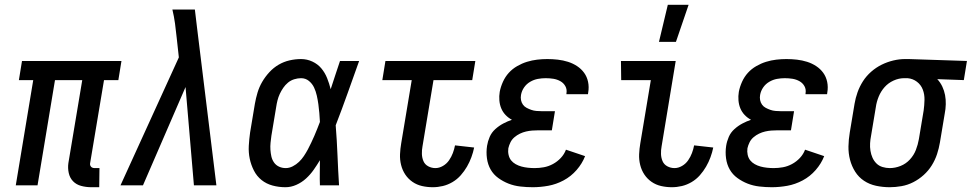

<svg xmlns="http://www.w3.org/2000/svg" viewBox="-20 -775 4064 803"><path d="M395 8H362Q340 8 319.5 2.5Q299 -3 285.5 -17Q272 -31 267.5 -51.5Q263 -72 266 -93L324 -440H210L137 0H46L119 -440H59L72 -520H488L475 -440H415L357 -93Q356 -89 357 -85Q358 -81 360.5 -78Q363 -75 367 -73.5Q371 -72 376 -72H396Z M484 0 728 -535 719 -617Q716 -647 712 -676.5Q708 -706 701 -735H795L804 -660L885 0H791L756 -411L578 0Z M1174 8Q1146 8 1120 1Q1094 -6 1074 -22Q1054 -38 1042 -61.5Q1030 -85 1024.5 -111Q1019 -137 1020.5 -165Q1022 -193 1026 -221L1046 -341Q1050 -364 1057 -387.5Q1064 -411 1076.5 -432.5Q1089 -454 1106.5 -473Q1124 -492 1145.5 -504.5Q1167 -517 1191 -522.5Q1215 -528 1239 -528Q1264 -528 1286.5 -517.5Q1309 -507 1324 -489Q1339 -471 1348 -448.5Q1357 -426 1363 -402Q1373 -432 1382.5 -461.5Q1392 -491 1402 -520H1482Q1458 -453 1434 -385.5Q1410 -318 1384 -251Q1389 -188 1391.5 -125.5Q1394 -63 1398 0H1318Q1317 -26 1317.5 -52.5Q1318 -79 1318 -105Q1306 -85 1292 -65Q1278 -45 1260 -28.5Q1242 -12 1219.5 -2Q1197 8 1174 8ZM1175 -72Q1190 -72 1204.5 -79.5Q1219 -87 1230.5 -98Q1242 -109 1251 -122.5Q1260 -136 1267.5 -150Q1275 -164 1281.5 -178Q1288 -192 1294.5 -206.5Q1301 -221 1306.5 -235.5Q1312 -250 1318 -265Q1317 -284 1315.5 -302.5Q1314 -321 1311.5 -339Q1309 -357 1305 -375Q1301 -393 1293.5 -409Q1286 -425 1272 -436.5Q1258 -448 1239 -448Q1225 -448 1210.5 -443.5Q1196 -439 1184.5 -429.5Q1173 -420 1164.5 -407.5Q1156 -395 1150 -382Q1144 -369 1140.5 -355Q1137 -341 1135 -327L1115 -207Q1113 -193 1111.5 -178Q1110 -163 1111 -148.5Q1112 -134 1115 -120.5Q1118 -107 1126 -95.5Q1134 -84 1147 -78Q1160 -72 1175 -72Z M1790 8Q1767 8 1745 3Q1723 -2 1705 -14.5Q1687 -27 1675 -45Q1663 -63 1657.5 -85Q1652 -107 1653 -130Q1654 -153 1658 -176L1702 -440H1579L1592 -520H1968L1955 -440H1793L1747 -163Q1744 -147 1744.5 -131Q1745 -115 1751 -101Q1757 -87 1771 -79.5Q1785 -72 1801 -72Q1817 -72 1832.5 -81Q1848 -90 1858 -104.5Q1868 -119 1874 -135Q1880 -151 1883 -167L1963 -158Q1959 -138 1951.5 -117.5Q1944 -97 1933 -78Q1922 -59 1907 -42Q1892 -25 1872.5 -13.5Q1853 -2 1832 3Q1811 8 1790 8Z M2208 8Q2182 8 2156 5Q2130 2 2107 -7Q2084 -16 2064 -30.5Q2044 -45 2032 -66Q2020 -87 2016.5 -113Q2013 -139 2017 -165Q2020 -184 2028 -202.5Q2036 -221 2051.5 -235Q2067 -249 2085 -258.5Q2103 -268 2121 -274Q2106 -282 2094.5 -294Q2083 -306 2076.5 -321.5Q2070 -337 2068.5 -355Q2067 -373 2070 -391Q2074 -412 2083.5 -433Q2093 -454 2108 -470.5Q2123 -487 2143 -498.5Q2163 -510 2184 -516.5Q2205 -523 2226.5 -525.5Q2248 -528 2269 -528Q2291 -528 2313 -525.5Q2335 -523 2355.5 -516.5Q2376 -510 2393.5 -498.5Q2411 -487 2423 -470.5Q2435 -454 2439.5 -432.5Q2444 -411 2440 -388L2439 -381H2349V-384Q2352 -401 2344.5 -414.5Q2337 -428 2323.5 -435.5Q2310 -443 2294.5 -445.5Q2279 -448 2262 -448Q2246 -448 2229.5 -445Q2213 -442 2197.5 -433Q2182 -424 2172 -409.5Q2162 -395 2159 -378Q2157 -367 2159 -356.5Q2161 -346 2167 -337.5Q2173 -329 2182.5 -324Q2192 -319 2202 -315.5Q2212 -312 2223 -311Q2234 -310 2245 -310H2301L2288 -230H2232Q2219 -230 2206 -229Q2193 -228 2180 -225Q2167 -222 2154.5 -216Q2142 -210 2131.5 -201Q2121 -192 2115 -180Q2109 -168 2106 -155Q2104 -141 2107 -127.5Q2110 -114 2117.5 -104.5Q2125 -95 2136.5 -88.5Q2148 -82 2161 -78.5Q2174 -75 2188 -73.5Q2202 -72 2216 -72Q2235 -72 2254.5 -75.5Q2274 -79 2292.5 -89Q2311 -99 2325.5 -114.5Q2340 -130 2347 -149L2427 -122Q2415 -91 2391.5 -64Q2368 -37 2337 -20.5Q2306 -4 2273 2Q2240 8 2208 8Z M2790 8Q2767 8 2745 3Q2723 -2 2705 -14.5Q2687 -27 2675 -45Q2663 -63 2657.5 -85Q2652 -107 2653 -130Q2654 -153 2658 -176L2702 -440H2578L2577 -520H2806L2747 -163Q2744 -147 2744.5 -131Q2745 -115 2751 -101Q2757 -87 2771 -79.5Q2785 -72 2801 -72Q2817 -72 2832.5 -81Q2848 -90 2858 -104.5Q2868 -119 2874 -135Q2880 -151 2883 -167L2963 -158Q2959 -138 2951.5 -117.5Q2944 -97 2933 -78Q2922 -59 2907 -42Q2892 -25 2872.5 -13.5Q2853 -2 2832 3Q2811 8 2790 8ZM2736 -600 2773 -755H2860L2807 -600Z M3208 8Q3182 8 3156 5Q3130 2 3107 -7Q3084 -16 3064 -30.5Q3044 -45 3032 -66Q3020 -87 3016.5 -113Q3013 -139 3017 -165Q3020 -184 3028 -202.5Q3036 -221 3051.5 -235Q3067 -249 3085 -258.5Q3103 -268 3121 -274Q3106 -282 3094.5 -294Q3083 -306 3076.5 -321.5Q3070 -337 3068.5 -355Q3067 -373 3070 -391Q3074 -412 3083.5 -433Q3093 -454 3108 -470.5Q3123 -487 3143 -498.5Q3163 -510 3184 -516.5Q3205 -523 3226.5 -525.5Q3248 -528 3269 -528Q3291 -528 3313 -525.5Q3335 -523 3355.5 -516.5Q3376 -510 3393.5 -498.5Q3411 -487 3423 -470.5Q3435 -454 3439.5 -432.5Q3444 -411 3440 -388L3439 -381H3349V-384Q3352 -401 3344.5 -414.5Q3337 -428 3323.5 -435.5Q3310 -443 3294.5 -445.5Q3279 -448 3262 -448Q3246 -448 3229.5 -445Q3213 -442 3197.5 -433Q3182 -424 3172 -409.5Q3162 -395 3159 -378Q3157 -367 3159 -356.5Q3161 -346 3167 -337.5Q3173 -329 3182.5 -324Q3192 -319 3202 -315.5Q3212 -312 3223 -311Q3234 -310 3245 -310H3301L3288 -230H3232Q3219 -230 3206 -229Q3193 -228 3180 -225Q3167 -222 3154.5 -216Q3142 -210 3131.5 -201Q3121 -192 3115 -180Q3109 -168 3106 -155Q3104 -141 3107 -127.5Q3110 -114 3117.5 -104.5Q3125 -95 3136.5 -88.5Q3148 -82 3161 -78.5Q3174 -75 3188 -73.5Q3202 -72 3216 -72Q3235 -72 3254.5 -75.5Q3274 -79 3292.5 -89Q3311 -99 3325.5 -114.5Q3340 -130 3347 -149L3427 -122Q3415 -91 3391.5 -64Q3368 -37 3337 -20.5Q3306 -4 3273 2Q3240 8 3208 8Z M3701 8Q3672 8 3644 2Q3616 -4 3593.5 -19Q3571 -34 3556.5 -57Q3542 -80 3535 -107Q3528 -134 3528.5 -162.5Q3529 -191 3534 -221L3554 -341Q3558 -365 3566.5 -389Q3575 -413 3589 -435Q3603 -457 3623.5 -475Q3644 -493 3667.5 -504.5Q3691 -516 3716 -522Q3741 -528 3765 -528H3781L4024 -520L4011 -440L3900 -444Q3913 -430 3921 -413Q3929 -396 3932.5 -377.5Q3936 -359 3935.5 -339Q3935 -319 3931 -299L3911 -179Q3907 -155 3899 -130.5Q3891 -106 3877 -83.5Q3863 -61 3843 -43Q3823 -25 3799.5 -13Q3776 -1 3750.5 3.5Q3725 8 3701 8ZM3701 -72Q3724 -72 3746.5 -81Q3769 -90 3785.5 -108Q3802 -126 3810.5 -148Q3819 -170 3823 -193L3843 -313Q3846 -335 3846.5 -357.5Q3847 -380 3839.5 -400Q3832 -420 3815 -433Q3798 -446 3776 -448H3761Q3739 -448 3717 -438Q3695 -428 3679.5 -410.5Q3664 -393 3655 -371Q3646 -349 3643 -327L3623 -207Q3620 -192 3619 -176Q3618 -160 3620.5 -144.5Q3623 -129 3629 -115.5Q3635 -102 3645.5 -91.5Q3656 -81 3671 -76.5Q3686 -72 3701 -72Z"/></svg>

Font: Iosevka Medium
Style: Italic
Weight: 500
Italic angle: -9°
Monospace: yes
Designer: Belleve Invis
Foundry: Belleve Invis
Version: Version 32.5.0; ttfautohint (v1.8.4)